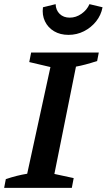

<svg xmlns="http://www.w3.org/2000/svg" viewBox="-41 -905 514 925"><path d="M-21 0 -13 -42Q40 -60 90 -68L202 -582L100 -606L109 -652H435L427 -611Q396 -601 371.5 -594.5Q347 -588 325 -584L221 -67L314 -47L305 0ZM289 -737Q249 -737 219.5 -754.5Q190 -772 175.5 -802.5Q161 -833 166 -870L227 -885Q228 -856 246.5 -838Q265 -820 295 -820Q325 -820 351.5 -838.5Q378 -857 390 -885L453 -870Q446 -832 422 -802Q398 -772 363.5 -754.5Q329 -737 289 -737Z"/></svg>

Font: Piazzolla SC SemiBold
Style: Italic
Weight: 600
Italic angle: -11.3°
Designer: Juan Pablo del Peral
Foundry: Huerta Tipografica
Version: Version 1.330